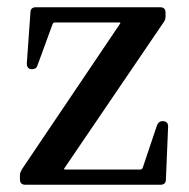

<svg xmlns="http://www.w3.org/2000/svg" viewBox="-20 -510 522 530"><path d="M50 0Q35 0 35 -15V-26Q35 -34 40 -41V-42L311 -444Q315 -448 308 -448H131Q127 -448 125 -443L84 -331V-332Q82 -319 68 -319Q54 -319 54 -335L64 -475Q64 -490 79 -490H422Q437 -490 437 -475V-465Q437 -456 432 -449L158 -46Q155 -42 160 -42H367Q372 -42 374 -47L413 -163Q418 -177 431.5 -175.5Q445 -174 444 -159L438 -15Q438 0 423 0Z"/></svg>

Font: Caslon OS
Style: Regular
Weight: 400
Designer: Alfredo Marco Pradil
Foundry: Hanken Design Co.
Version: Version 1.000;PS 001.000;hotconv 1.0.88;makeotf.lib2.5.64775